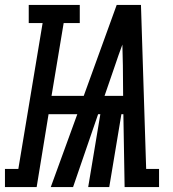

<svg xmlns="http://www.w3.org/2000/svg" viewBox="-80 -755 700 775"><path d="M-60 0V-73H-6L92 -662H36V-735H242V-662H177L128 -368H258L391 -735H489L510 -73H562V0H423L418 -294H410L361 0H276L325 -294H316L215 0H125L232 -294H116L68 0ZM342 -368H417L416 -490Q415 -511 415 -532.5Q415 -554 414 -575Q406 -554 398.5 -532.5Q391 -511 384 -490Z"/></svg>

Font: Iosevka Slab SmBdExObl
Style: Regular
Weight: 600
Width: 7
Italic angle: -9°
Monospace: yes
Designer: Belleve Invis
Foundry: Belleve Invis
Version: Version 11.1.0; ttfautohint (v1.8.3)